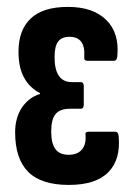

<svg xmlns="http://www.w3.org/2000/svg" viewBox="-20 -517 379 543"><path d="M174.6 6Q96.6 6 59.7 -31Q22.8 -68 22.8 -142.9Q22.8 -183.9 41.9 -212.6Q61.1 -241.3 93.2 -251.3V-253.7Q64.9 -267.9 48.6 -296.5Q32.3 -325.1 32.3 -370.6Q32.3 -432.3 67.1 -464.9Q101.8 -497.5 172.1 -497.5Q242.8 -497.5 280.4 -460.7Q318 -424 311.8 -358Q310.8 -345.1 302.3 -345.1H226.6Q216.9 -345.1 218.3 -356.7Q222.1 -412.9 176.6 -412.9Q154.3 -412.9 144.3 -399.3Q134.3 -385.7 134.3 -355.8Q134.3 -320.2 146.5 -302.5Q158.7 -284.8 183.1 -284.8H208Q216.9 -284.8 216.9 -273.8V-220.4Q216.9 -209.4 208 -209.4H177.4Q149.5 -209.4 137.2 -194.4Q124.8 -179.4 124.8 -145.2Q124.8 -111.8 136.6 -95.5Q148.5 -79.2 174.3 -79.2Q198.6 -79.2 211.2 -93.6Q223.9 -108 221.9 -134.5Q219.9 -144.5 230.2 -144.5H305.9Q314.5 -144.5 315.5 -132.1Q321.8 -66.3 286.6 -30.2Q251.3 6 174.6 6Z"/></svg>

Font: Sofia Sans Extra Condensed
Style: Regular
Weight: 400
Designer: Botio Nikoltchev, Ani Petrova
Foundry: lettersoup
Version: Version 4.101